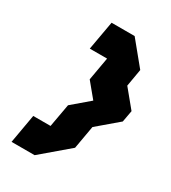

<svg xmlns="http://www.w3.org/2000/svg" viewBox="-177 -810 801 901"><g transform="rotate(30 223.5 -359.5)"><path d="M31.2 0 58.6 -156.2H152.3L174.8 -281.2L266.6 -359.4L202.1 -437.5L224.1 -562.5H130.4L158.2 -718.8H283.2L385.7 -593.8L369.6 -500L446.8 -406.2L435.5 -343.8L325.2 -250L303.2 -125L156.2 0Z"/></g></svg>

Font: Signwood
Style: Italic
Weight: 400
Italic angle: -10°
Designer: GGBotNet
Foundry: GGBotNet
Version: 0.95